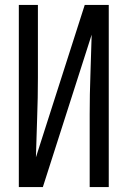

<svg xmlns="http://www.w3.org/2000/svg" viewBox="-20 -755 515 775"><path d="M56 0V-735H133V-441Q133 -361 130 -280.5Q127 -200 125 -120L322 -735H419V0H342V-294Q342 -374 345 -454.5Q348 -535 350 -615L153 0Z"/></svg>

Font: Iosevka QP
Style: Regular
Weight: 400
Designer: Belleve Invis
Foundry: Belleve Invis
Version: Version 20.0.0; ttfautohint (v1.8.4)